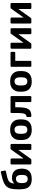

<svg xmlns="http://www.w3.org/2000/svg" viewBox="1971 -2774 813 4795"><g transform="rotate(-90 2377.5 -376.5)"><path d="M305 10Q218 10 162.5 -19Q107 -48 79.5 -106.5Q52 -165 48 -252Q47 -281 47 -312Q47 -343 48 -372Q50 -458 65.5 -516.5Q81 -575 112.5 -613.5Q144 -652 193.5 -677.5Q243 -703 312 -722Q381 -741 472 -762Q482 -764 491 -759Q500 -754 501 -743L516 -665Q518 -654 512.5 -646Q507 -638 498 -636Q421 -620 367 -607Q313 -594 277.5 -577.5Q242 -561 223 -534.5Q204 -508 196.5 -465.5Q189 -423 191 -358L168 -381Q175 -410 199 -433Q223 -456 258 -470.5Q293 -485 332 -485Q405 -485 455 -459Q505 -433 531.5 -385.5Q558 -338 562 -272Q564 -235 562 -203Q558 -139 528.5 -90.5Q499 -42 443 -16Q387 10 305 10ZM305 -91Q354 -91 379 -120.5Q404 -150 406 -208Q407 -219 407 -236.5Q407 -254 406 -268Q404 -324 379.5 -354Q355 -384 312 -384Q262 -384 234 -354Q206 -324 203 -268Q202 -254 202 -236.5Q202 -219 203 -208Q206 -150 231 -120.5Q256 -91 305 -91Z M691 0Q682 0 675 -7Q668 -14 668 -24V-495Q668 -506 675 -513Q682 -520 692 -520H792Q803 -520 810 -513Q817 -506 817 -495V-115L777 -138L1038 -504Q1043 -511 1049.5 -515.5Q1056 -520 1066 -520H1156Q1166 -520 1173 -513Q1180 -506 1180 -497V-25Q1180 -14 1173 -7Q1166 0 1155 0H1055Q1045 0 1038 -7Q1031 -14 1031 -25V-390L1072 -383L809 -16Q805 -9 798 -4.5Q791 0 782 0Z M1536 10Q1453 10 1397 -17.5Q1341 -45 1311.5 -96Q1282 -147 1279 -215Q1278 -235 1278 -260.5Q1278 -286 1279 -305Q1282 -374 1313 -424.5Q1344 -475 1400 -502.5Q1456 -530 1536 -530Q1615 -530 1671 -502.5Q1727 -475 1758 -424.5Q1789 -374 1792 -305Q1794 -286 1794 -260.5Q1794 -235 1792 -215Q1789 -147 1759.5 -96Q1730 -45 1674 -17.5Q1618 10 1536 10ZM1536 -100Q1585 -100 1610 -130.5Q1635 -161 1637 -220Q1638 -235 1638 -260Q1638 -285 1637 -300Q1635 -358 1610 -389Q1585 -420 1536 -420Q1487 -420 1461.5 -389Q1436 -358 1434 -300Q1433 -285 1433 -260Q1433 -235 1434 -220Q1436 -161 1461.5 -130.5Q1487 -100 1536 -100Z M1878 0Q1868 0 1860.5 -7.5Q1853 -15 1853 -25V-100Q1853 -122 1877 -124Q1906 -127 1922.5 -151.5Q1939 -176 1946 -227Q1953 -278 1953 -358V-495Q1953 -506 1960 -513Q1967 -520 1978 -520H2351Q2362 -520 2369 -513Q2376 -506 2376 -495V-25Q2376 -14 2369 -7Q2362 0 2351 0H2251Q2241 0 2233.5 -7Q2226 -14 2226 -25V-402H2096V-341Q2096 -246 2085.5 -180Q2075 -114 2050 -74.5Q2025 -35 1983 -17.5Q1941 0 1878 0Z M2743 10Q2660 10 2604 -17.5Q2548 -45 2518.5 -96Q2489 -147 2486 -215Q2485 -235 2485 -260.5Q2485 -286 2486 -305Q2489 -374 2520 -424.5Q2551 -475 2607 -502.5Q2663 -530 2743 -530Q2822 -530 2878 -502.5Q2934 -475 2965 -424.5Q2996 -374 2999 -305Q3001 -286 3001 -260.5Q3001 -235 2999 -215Q2996 -147 2966.5 -96Q2937 -45 2881 -17.5Q2825 10 2743 10ZM2743 -100Q2792 -100 2817 -130.5Q2842 -161 2844 -220Q2845 -235 2845 -260Q2845 -285 2844 -300Q2842 -358 2817 -389Q2792 -420 2743 -420Q2694 -420 2668.5 -389Q2643 -358 2641 -300Q2640 -285 2640 -260Q2640 -235 2641 -220Q2643 -161 2668.5 -130.5Q2694 -100 2743 -100Z M3130 0Q3120 0 3113 -7Q3106 -14 3106 -25V-495Q3106 -506 3113 -513Q3120 -520 3130 -520H3455Q3466 -520 3473 -513Q3480 -506 3480 -495V-427Q3480 -416 3473 -409Q3466 -402 3455 -402H3255V-25Q3255 -14 3248 -7Q3241 0 3230 0Z M3581 0Q3572 0 3565 -7Q3558 -14 3558 -24V-495Q3558 -506 3565 -513Q3572 -520 3582 -520H3682Q3693 -520 3700 -513Q3707 -506 3707 -495V-115L3667 -138L3928 -504Q3933 -511 3939.5 -515.5Q3946 -520 3956 -520H4046Q4056 -520 4063 -513Q4070 -506 4070 -497V-25Q4070 -14 4063 -7Q4056 0 4045 0H3945Q3935 0 3928 -7Q3921 -14 3921 -25V-390L3962 -383L3699 -16Q3695 -9 3688 -4.5Q3681 0 3672 0Z M4211 0Q4202 0 4195 -7Q4188 -14 4188 -24V-495Q4188 -506 4195 -513Q4202 -520 4212 -520H4312Q4323 -520 4330 -513Q4337 -506 4337 -495V-115L4297 -138L4558 -504Q4563 -511 4569.5 -515.5Q4576 -520 4586 -520H4676Q4686 -520 4693 -513Q4700 -506 4700 -497V-25Q4700 -14 4693 -7Q4686 0 4675 0H4575Q4565 0 4558 -7Q4551 -14 4551 -25V-390L4592 -383L4329 -16Q4325 -9 4318 -4.5Q4311 0 4302 0Z"/></g></svg>

Font: Rubik SemiBold
Style: Regular
Weight: 600
Designer: Hubert and Fischer
Foundry: Hubert and Fischer
Version: Version 2.300;gftools[0.9.30]